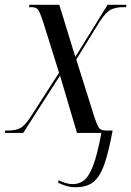

<svg xmlns="http://www.w3.org/2000/svg" viewBox="-32 -556 549 803"><path d="M285 227Q264 227 246.5 222Q229 217 211 208L213 198Q228 205 242.5 209.5Q257 214 273 214Q298 214 318.5 199Q339 184 357 138Q375 92 392 0H290L219 -240L65 0H-12L-10 -10H1Q32 -10 51.5 -19.5Q71 -29 96 -67L215 -252L146 -472Q135 -504 127.5 -515Q120 -526 100 -526H89L91 -536H216L283 -318L418 -536H497L495 -526H481Q454 -526 432.5 -516Q411 -506 385 -466L287 -307L362 -69Q375 -30 383 -20Q391 -10 413 -10H439Q422 82 403.5 133.5Q385 185 357.5 206Q330 227 285 227Z"/></svg>

Font: Noto Serif Display Condensed
Style: Italic
Weight: 400
Width: 3
Italic angle: -12°
Designer: Monotype Design Team
Foundry: Monotype Imaging Inc.
Version: Version 2.009